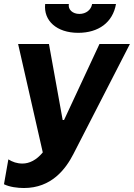

<svg xmlns="http://www.w3.org/2000/svg" viewBox="-39 -741 673 965"><path d="M81 204C220 204 291 109 330 33L614 -520H461L283 -138H276L207 -520H52L176 25C144 64 108 81 74 81C46 81 24 73 3 60L-19 185C9 199 50 204 81 204ZM354 -576C456 -576 528 -628 544 -721H424C419 -691 393 -671 360 -671C326 -671 302 -693 307 -721H188C179 -637 246 -576 354 -576Z"/></svg>

Font: Fixel Display
Style: Bold Italic
Weight: 700
Italic angle: -10°
Designer: AlfaBravo + MacPaw
Foundry: Kyrylo Tkachov, Marchela Mozhyna, Serhii Makarenko, Maria Weinstein, Zakhar Kryvoshyya
Version: Version 1.210;Glyphs 3.2 (3217)